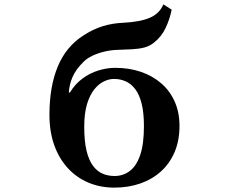

<svg xmlns="http://www.w3.org/2000/svg" viewBox="-20 -838 1040 878"><path d="M765.1 -793.9Q756.8 -752 738 -711.4Q719.2 -670.9 684.1 -643.1Q664.1 -627 639.4 -620.6Q614.7 -614.3 584.2 -612.8Q553.7 -611.3 515.1 -609.9Q485.8 -608.9 456.5 -601.8Q427.2 -594.7 403.1 -583.3Q378.9 -571.8 363.8 -557.1Q326.7 -521 311.5 -485.4Q296.4 -449.7 294.9 -415H299.8Q322.8 -453.1 356.4 -478.3Q390.1 -503.4 429.4 -515.6Q468.8 -527.8 506.8 -527.8Q570.8 -527.8 624.3 -509.5Q677.7 -491.2 717.5 -456.8Q757.3 -422.4 779.1 -373Q800.8 -323.7 800.8 -262.2Q800.8 -194.8 778.3 -142.3Q755.9 -89.8 715.6 -53.7Q675.3 -17.6 621.1 1.2Q566.9 20 502.9 20Q438 20 383.5 -3.2Q329.1 -26.4 289.3 -70.1Q249.5 -113.8 227.8 -175Q206.1 -236.3 206.1 -313Q206.1 -441.4 243.9 -533Q281.7 -624.5 359.9 -674.8Q403.3 -703.6 448.5 -717.8Q493.7 -731.9 543.9 -733.9Q620.6 -737.8 664.8 -756.6Q709 -775.4 727.1 -817.9ZM501 -477.1Q479 -477.1 455.3 -465.8Q431.6 -454.6 411.1 -429.2Q390.6 -403.8 377.9 -361.8Q365.2 -319.8 365.2 -257.8Q365.2 -192.4 375.7 -148.9Q386.2 -105.5 405 -80.1Q423.8 -54.7 449 -43.9Q474.1 -33.2 503.9 -33.2Q543.5 -33.2 573.7 -56.2Q604 -79.1 621.1 -129.2Q638.2 -179.2 638.2 -261.2Q638.2 -322.8 627.7 -364.3Q617.2 -405.8 598.4 -430.4Q579.6 -455.1 554.7 -466.1Q529.8 -477.1 501 -477.1Z"/></svg>

Font: BIZ UDPMincho
Style: Bold
Weight: 700
Designer: TypeBank Co., Ltd.
Foundry: Morisawa Inc.
Version: Version 1.06